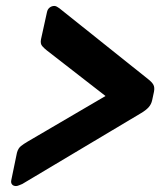

<svg xmlns="http://www.w3.org/2000/svg" viewBox="-20 -637 550 646"><path d="M34 -11Q25 -11 20.5 -16.5Q16 -22 18 -31L37 -123Q41 -138 50.5 -145.5Q60 -153 72 -160L335 -314L138 -467Q129 -474 122 -482Q115 -490 118 -505L138 -596Q140 -606 147 -611.5Q154 -617 163 -617Q167 -617 171.5 -614.5Q176 -612 180 -609L478 -371Q491 -361 496 -352Q501 -343 498 -328L492 -300Q489 -286 480 -276Q471 -266 454 -256L55 -18Q50 -16 44 -13.5Q38 -11 34 -11Z"/></svg>

Font: Rubik Light SemiBold
Style: Italic
Weight: 600
Italic angle: -12°
Version: Version 2.104